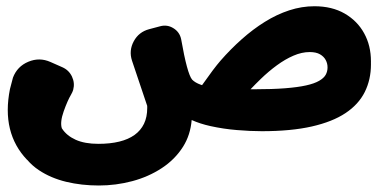

<svg xmlns="http://www.w3.org/2000/svg" viewBox="-20 -409 1211 606"><path d="M1150.7 -210.5C1150.7 -210.7 1150.7 -211.4 1150.8 -212.6C1150.8 -213.9 1150.8 -214.9 1150.8 -215.5C1150.8 -248.4 1143.7 -277.9 1129.3 -304C1115 -330.1 1094.5 -350.8 1067.9 -366.2C1041.2 -381.6 1009.4 -389.3 972.3 -389.3C945.7 -389.3 919.2 -385 892.9 -376.4C866.6 -367.8 840.9 -355.7 815.8 -340C790.7 -324.4 766.5 -306.1 743 -285.2C719.5 -264.3 697.2 -241.8 676 -217.5C661.9 -201.3 642.5 -175.5 617.8 -140.3C615.8 -140.9 614.4 -141.4 613.4 -141.7C601.5 -146 592.6 -151.3 586.4 -157.7C576.1 -169.9 564.5 -212.5 551.7 -285.5C548.5 -300.5 540.4 -312 527.3 -320C514.3 -328.1 500.3 -330.1 485.5 -326.1L450.5 -316.8C428.9 -311 412.8 -298.4 402.2 -278.8C391.6 -259.2 389.7 -238.8 396.6 -217.6L444.6 -74.9C444.7 -71.6 444.7 -69.5 444.7 -68.5C444.7 -49.2 441.3 -32.5 434.5 -18.4C427.7 -4.3 417.8 7.4 404.8 16.8C391.7 26.2 375.7 33.2 356.6 37.9C337.6 42.6 315.5 45 290.5 45C261.7 45 237.9 40.7 218.8 32.1C199.8 23.5 185.4 11.7 175.8 -3.2C175.7 -3.3 175.5 -3.6 175.1 -4.2C171.1 -17.1 173 -34.9 181 -57.5C189 -80.1 196.8 -97.8 204.5 -110.8C207.6 -116.1 209.8 -121 211 -125.4C214.8 -139.7 213.6 -153.6 207.2 -167.2C200.8 -180.8 190.7 -190.6 176.8 -196.8L139.2 -213.4C116 -223.7 92.8 -223.9 69.4 -214.1C46.1 -204.4 29.9 -187.7 20.9 -164L11.4 -127.8C-6.9 -35.8 11.2 38.7 65.6 95.6L65.8 95.4C76.5 107.9 88.7 118.7 102.6 128C127.6 144.7 156.3 156.9 188.7 164.8C221 172.6 255.5 176.5 292 176.5C328 176.5 363.1 171.9 397.3 162.8C431.5 153.7 462.6 140 490.5 121.7C518.4 103.4 540.8 80.9 557.8 54C573.3 29.4 582.3 1.4 585 -30.2C602.7 -22.2 622.5 -15.8 644.3 -11C671.6 -5 699.3 -0.8 727.7 1.5C756.1 3.9 782.3 5.1 806.4 5.1C867.9 5.1 920.5 0.1 964.1 -9.8C1007.7 -19.7 1043.2 -33.8 1070.6 -52.1C1098 -70.3 1118.2 -92.5 1131.3 -118.6C1144.3 -144.7 1150.8 -173.7 1150.8 -205.5C1150.8 -206.2 1150.8 -207.1 1150.8 -208.3C1150.7 -209.5 1150.7 -210.2 1150.7 -210.5ZM1013.8 -196.1C1013.8 -187.8 1011.9 -180.1 1008 -173C1004.1 -166 997.1 -159.6 987.2 -153.9C977.3 -148.1 963.6 -143.3 946.1 -139.4C928.6 -135.5 906.4 -132.5 879.6 -130.4C852.7 -128.3 820 -127.2 781.3 -127.2C778.9 -127.2 775.4 -127.3 770.8 -127.3C781.4 -138.4 792 -149.2 802.9 -159.7C819.3 -175.6 836.3 -190 853.8 -202.8C871.3 -215.6 888.7 -225.8 906.2 -233.3C923.7 -240.9 940.8 -244.7 957.5 -244.7C971.1 -244.7 981.9 -242.3 990 -237.6C998.1 -232.9 1004.1 -226.9 1008 -219.6C1011.9 -212.3 1013.9 -204.5 1013.8 -196.1Z"/></svg>

Font: Qalbi
Style: Regular
Weight: 400
Version: Version 001.000